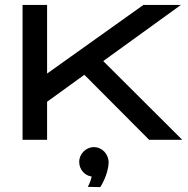

<svg xmlns="http://www.w3.org/2000/svg" viewBox="-20 -570 767 783"><path d="M401 -321 718 -550H565L172 -270V-550H72V0H172V-155L324 -265L588 0H723ZM423 93C423 58 396 30 363 30C330 30 303 58 303 90C303 121 325 146 354 150C348 176 338 192 338 192L389 193C389 193 421 145 423 93Z"/></svg>

Font: Bruno Ace SC
Style: Regular
Weight: 400
Designer: Astigmatic (AOETI)
Foundry: Astigmatic (AOETI)
Version: Version 1.000